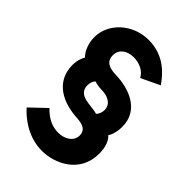

<svg xmlns="http://www.w3.org/2000/svg" viewBox="-234 -814 1001 1001"><g transform="rotate(45 266.0 -313.5)"><path d="M491 -113C491 -163 477 -196 456 -215C466 -228 477 -259 477 -297C477 -421 361 -462 262 -465C215 -466 178 -478 178 -527C178 -569 214 -596 262 -596C307 -596 345 -577 363 -543L466 -592C432 -641 370 -715 254 -715C138 -715 43 -628 43 -525C43 -473 65 -433 84 -415C77 -402 65 -379 65 -341C65 -239 140 -172 272 -163C309 -161 352 -155 352 -108C352 -64 308 -39 263 -39C219 -39 179 -56 139 -98L53 -16C86 22 163 88 269 88C361 88 491 32 491 -113ZM332 -248C290 -264 195 -245 195 -323C195 -340 202 -357 211 -366C222 -362 245 -357 267 -357C302 -357 350 -342 350 -293C350 -277 343 -258 332 -248Z"/></g></svg>

Font: FIGSv2-sans-serif
Style: Bold
Weight: 700
Designer: Matt McInerney, Pablo Impallari, Rodrigo Fuenzalida,Mirko Velimirovic
Foundry: Matt McInerney, Pablo Impallari, Rodrigo Fuenzalida
Version: Version 4.021;hotconv 1.0.109;makeotfexe 2.5.65596